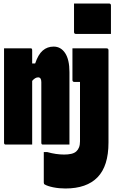

<svg xmlns="http://www.w3.org/2000/svg" viewBox="-20 -822 651 1092"><path d="M401 -802H600Q611 -802 611 -791V-629H412Q401 -629 401 -640ZM163 0H11Q3 0 3 -11V-547H156Q163 -547 163 -536V-461H180Q197 -512 223 -534.5Q249 -557 285 -557Q326 -557 350.5 -520Q375 -483 375 -412V0H222Q215 0 215 -11V-355Q215 -382 197 -382Q180 -382 163 -362ZM586 -547Q597 -547 597 -536V-11Q597 122 535 186Q473 250 352 250Q316 250 283.5 243.5Q251 237 234 227Q229 224 229 216V43H249Q274 50 298 53.5Q322 57 345 57Q367 57 385 53Q403 49 414 39Q424 30 429.5 16Q435 2 435 -18V-356H403Q392 -356 392 -367V-547Z"/></svg>

Font: Recursive Mn Lnr St Blk
Style: Regular
Weight: 900
Monospace: yes
Version: Version 1.079;hotconv 1.0.112;makeotfexe 2.5.65598; ttfautoh